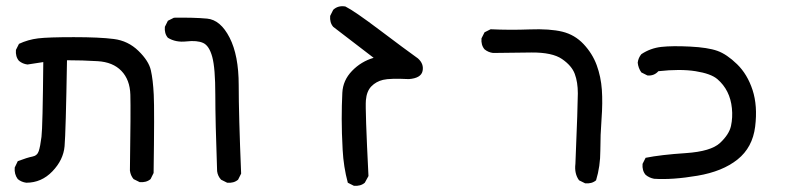

<svg xmlns="http://www.w3.org/2000/svg" viewBox="-20 -470 2540 617"><path d="M64.5 117.2Q48.8 115.2 37.1 105.5Q25.4 89.8 27.3 68.4L37.1 47.9Q68.4 36.1 84 33.2Q99.6 30.3 104.5 15.6Q109.4 1 113.3 -30.3Q117.2 -61.5 119.1 -270.5L68.4 -262.7Q52.7 -264.6 41 -274.4Q29.3 -288.1 31.2 -309.6L41 -329.1Q70.3 -342.8 102.5 -346.7Q134.8 -350.6 217.3 -350.6Q299.8 -350.6 345.7 -344.7Q391.6 -338.9 424.8 -306.6Q458 -274.4 464.8 -244.1Q471.7 -213.9 474.1 -165.5Q476.6 -117.2 473.6 85.9L463.9 105.5Q450.2 117.2 428.7 115.2L409.2 105.5Q399.4 93.8 397.5 78.1Q400.4 -117.2 398.9 -165.5Q397.5 -213.9 370.1 -242.2Q342.8 -270.5 293.9 -273.4Q245.1 -276.4 195.3 -276.4Q191.4 -43.9 187.5 0Q183.6 43.9 148.4 80.6Q113.3 117.2 64.5 117.2Z M710 117.2 690.4 107.4Q679.7 95.7 677.7 80.1Q671.9 -81.1 671.9 -166Q671.9 -251 662.1 -287.1Q652.3 -323.2 632.8 -332Q613.3 -340.8 579.1 -336.9Q544.9 -333 519.5 -348.6Q507.8 -362.3 509.8 -383.8L519.5 -403.3L539.1 -413.1Q602.5 -414.1 645.5 -410.2Q688.5 -406.2 717.8 -349.1Q747.1 -292 747.1 -196.3Q747.1 -100.6 754.9 87.9L745.1 107.4Q731.4 119.1 710 117.2Z M1117.2 127 1097.7 117.2Q1084 66.4 1081.1 11.2Q1078.1 -43.9 1078.1 -87.9Q1078.1 -131.8 1080.1 -171.9Q1082 -211.9 1111.3 -242.2Q1140.6 -272.5 1180.7 -284.2L1050.8 -383.8Q1039.1 -397.5 1041 -418.9L1050.8 -438.5Q1066.4 -453.1 1089.8 -449.2Q1119.1 -434.6 1200.7 -373Q1282.2 -311.5 1323.2 -282.2Q1342.8 -264.6 1337.9 -241.7Q1333 -218.8 1293.9 -215.8Q1233.4 -218.8 1210.9 -213.4Q1188.5 -208 1173.3 -192.4Q1158.2 -176.8 1155.8 -147.9Q1153.3 -119.1 1164.1 95.7L1152.3 117.2Q1138.7 128.9 1117.2 127Z M1860.4 119.1 1840.8 109.4Q1825.2 87.9 1829.1 56.6Q1836.9 -133.8 1836.9 -169.9Q1836.9 -206.1 1827.1 -232.4Q1817.4 -258.8 1786.1 -280.3Q1754.9 -301.8 1688 -301.3Q1621.1 -300.8 1564.5 -299.8Q1548.8 -301.8 1537.1 -311.5Q1525.4 -325.2 1527.3 -346.7L1537.1 -366.2L1556.6 -376Q1618.2 -373 1682.6 -375.5Q1747.1 -377.9 1787.1 -368.2Q1827.1 -358.4 1855.5 -328.1Q1883.8 -297.9 1897.5 -260.7Q1911.1 -223.6 1914.1 -181.6Q1917 -139.6 1913.1 -87.9Q1909.2 -36.1 1909.2 14.2Q1909.2 64.5 1895.5 109.4Q1881.8 121.1 1860.4 119.1Z M2082 104.5Q2066.4 101.6 2054.7 91.8Q2043 78.1 2044.9 56.6L2054.7 37.1Q2103.5 27.3 2184.1 22Q2264.6 16.6 2293.9 -10.7Q2323.2 -38.1 2329.1 -65.4Q2335 -92.8 2332 -122.1Q2329.1 -151.4 2317.4 -174.8Q2305.7 -198.2 2285.2 -215.8Q2264.6 -233.4 2215.3 -241.2Q2166 -249 2095.7 -241.2Q2082 -225.6 2060.5 -227.5L2041 -237.3Q2031.2 -251 2029.3 -268.6Q2031.2 -284.2 2041 -295.9Q2070.3 -315.4 2105.5 -319.3Q2140.6 -323.2 2197.8 -320.3Q2254.9 -317.4 2285.2 -306.6Q2315.4 -295.9 2348.6 -263.7Q2381.8 -231.4 2398.4 -180.7Q2415 -129.9 2406.7 -63Q2398.4 3.9 2350.1 42.5Q2301.8 81.1 2221.2 94.7Q2140.6 108.4 2082 104.5Z"/></svg>

Font: NaikaiFont
Style: Regular
Weight: 400
Version: Version 1.67